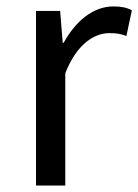

<svg xmlns="http://www.w3.org/2000/svg" viewBox="-20 -577 430 597"><path d="M92 0H183V-349C219 -442 275 -474 320 -474C342 -474 355 -472 373 -465L390 -545C373 -554 356 -557 332 -557C271 -557 216 -513 178 -444H175L167 -543H92Z"/></svg>

Font: Source Han Sans TC
Style: Regular
Weight: 400
Designer: Ryoko NISHIZUKA 西塚涼子 (kana, bopomofo & ideographs); Paul D. Hunt (Latin, Greek & Cyrillic); Sandoll Communications 산돌커뮤니
Foundry: Adobe
Version: Version 2.002;hotconv 1.0.116;makeotfexe 2.5.65601